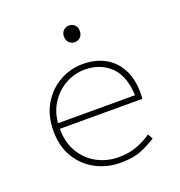

<svg xmlns="http://www.w3.org/2000/svg" viewBox="-127 -791 853 911"><g transform="rotate(-20 300.0 -336.0)"><path d="M330 12Q262 12 205 -18Q148 -48 114 -104Q80 -160 80 -238Q80 -316 113.5 -372.5Q147 -429 201.5 -459.5Q256 -490 318 -490Q382 -490 429.5 -464Q477 -438 503.5 -388.5Q530 -339 530 -270Q530 -263 530 -255Q530 -247 528 -238H90V-266H520L502 -250Q502 -358 450.5 -410Q399 -462 318 -462Q266 -462 219 -435.5Q172 -409 142 -359.5Q112 -310 112 -240Q112 -168 142.5 -118Q173 -68 222.5 -42Q272 -16 330 -16Q381 -16 421.5 -31Q462 -46 496 -70L510 -44Q479 -24 437 -6Q395 12 330 12ZM320 -600Q304 -600 292 -611.5Q280 -623 280 -642Q280 -662 292 -673Q304 -684 320 -684Q337 -684 348.5 -673Q360 -662 360 -642Q360 -623 348.5 -611.5Q337 -600 320 -600Z"/></g></svg>

Font: Source Code Pro ExtraLight
Style: Regular
Weight: 200
Monospace: yes
Designer: Paul D. Hunt, Teo Tuominen
Foundry: Adobe
Version: Version 1.026;hotconv 1.1.0;makeotfexe 2.6.0